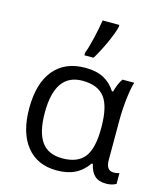

<svg xmlns="http://www.w3.org/2000/svg" viewBox="-113 -834 793 928"><g transform="rotate(15 283.5 -370.0)"><path d="M268.6 -54.2Q345.2 -54.2 379.2 -98.4Q413.1 -142.6 413.1 -241.2V-248Q413.1 -352.1 378.7 -397Q344.2 -441.9 267.6 -441.9Q130.4 -441.9 130.4 -246.1Q130.4 -149.9 163.6 -102.1Q196.8 -54.2 268.6 -54.2ZM257.3 9.3Q160.2 9.3 106.2 -58.1Q52.2 -125.5 52.2 -247.1Q52.2 -371.6 107.4 -438.7Q162.6 -505.9 264.6 -505.9Q319.8 -505.9 356.2 -486.8Q392.6 -467.8 417 -429.7H422.9Q433.6 -471.7 452.1 -497.1H510.7Q501 -467.3 494.6 -411.4Q488.3 -355.5 488.3 -302.7V-104Q488.3 -52.2 526.4 -52.2Q539.6 -52.2 554.7 -56.6V-2.9Q533.7 9.3 504.4 9.3Q467.8 9.3 447.5 -9.3Q427.2 -27.8 418.9 -66.9H413.1Q386.2 -27.8 348.4 -9.3Q310.5 9.3 257.3 9.3ZM243.7 -575.7Q255.9 -608.4 267.8 -659.9Q279.8 -711.4 285.2 -748.5H368.7V-738.3Q360.4 -704.6 335.7 -650.9Q311 -597.2 289.1 -563H243.7Z"/></g></svg>

Font: Bpm'online Open Sans
Style: Regular
Weight: 400
Foundry: Ascender Corporation
Version: Version 1.10